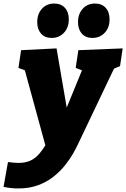

<svg xmlns="http://www.w3.org/2000/svg" viewBox="-79 -818 712 1083"><path d="M-59 236 -34 96Q-17 98 -3 99.5Q11 101 24 101Q63 101 91.5 88.5Q120 76 144 47.5Q168 19 195 -29L186 35L58 -433L70 -418L25 -435L40 -535L240 -545L314 -114L262 -125L389 -435L394 -417L348 -435L363 -535L613 -545L598 -445L542 -422L567 -437L361 -5Q351 17 333 48.5Q315 80 288 114Q261 148 223.5 178Q186 208 136.5 226.5Q87 245 24 245Q-17 245 -59 236ZM212 -604Q174 -604 152.5 -628.5Q131 -653 131 -693Q131 -739 157.5 -768.5Q184 -798 227 -798Q265 -798 287 -774Q309 -750 309 -709Q309 -662 281.5 -633Q254 -604 212 -604ZM442 -604Q404 -604 382.5 -628.5Q361 -653 361 -693Q361 -739 387.5 -768.5Q414 -798 457 -798Q495 -798 517 -774Q539 -750 539 -709Q539 -662 511.5 -633Q484 -604 442 -604Z"/></svg>

Font: Bitter Thin Black
Style: Italic
Weight: 900
Italic angle: -9°
Version: Version 3.020